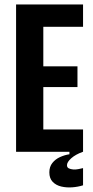

<svg xmlns="http://www.w3.org/2000/svg" viewBox="-20 -680 416 860"><path d="M52 0V-660H174V0ZM126 0V-100H352V0ZM126 -290V-383H327V-290ZM126 -560V-660H352V-560ZM352 150Q330 157 304 159Q278 161 254.5 155.5Q231 150 216 134.5Q201 119 201 92Q201 67 214.5 50Q228 33 249 23.5Q270 14 291 11V-5H351V0Q318 12 299 29Q280 46 280 60Q280 70 288 74Q296 78 307.5 79Q319 80 331 77.5Q343 75 352 73Z"/></svg>

Font: Bricolage Grotesque 36pt Condensed SemiBold
Style: Regular
Weight: 600
Width: 3
Designer: Mathieu Triay
Foundry: Atelier Triay
Version: Version 1.001;gftools[0.9.33.dev8+g029e19f]